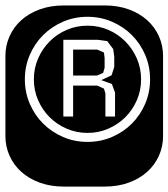

<svg xmlns="http://www.w3.org/2000/svg" viewBox="-22 -689 622 709"><path d="M364.3 -668.9Q413.6 -668.9 453.6 -654.3Q493.7 -639.6 521.7 -614.3Q549.8 -588.9 564.9 -554.9Q580.1 -521 580.1 -482.9V-186Q580.1 -147.9 564.9 -114Q549.8 -80.1 521.7 -54.7Q493.7 -29.3 453.6 -14.6Q413.6 0 364.3 0H213.9Q164.6 0 124.5 -14.6Q84.5 -29.3 56.4 -54.7Q28.3 -80.1 13.2 -114Q-2 -147.9 -2 -186V-482.9Q-2 -521 13.2 -554.9Q28.3 -588.9 56.4 -614.3Q84.5 -639.6 124.5 -654.3Q164.6 -668.9 213.9 -668.9ZM103 -396Q103 -437 118.7 -472.9Q134.3 -508.8 161.1 -535.9Q188 -563 224.1 -578.6Q260.3 -594.2 301.3 -594.2Q342.3 -594.2 378.2 -578.6Q414.1 -563 440.9 -535.9Q467.8 -508.8 483.4 -472.9Q499 -437 499 -396Q499 -355 483.4 -319.1Q467.8 -283.2 440.9 -256.3Q414.1 -229.5 378.2 -213.9Q342.3 -198.2 301.3 -198.2Q260.3 -198.2 224.1 -213.9Q188 -229.5 161.1 -256.3Q134.3 -283.2 118.7 -319.1Q103 -355 103 -396ZM69.8 -396Q69.8 -348.1 87.9 -305.9Q106 -263.7 137.5 -232.4Q168.9 -201.2 210.9 -183.1Q252.9 -165 301.3 -165Q349.1 -165 391.4 -183.1Q433.6 -201.2 464.8 -232.4Q496.1 -263.7 514.2 -305.9Q532.2 -348.1 532.2 -396Q532.2 -443.8 514.2 -486.1Q496.1 -528.3 464.8 -559.6Q433.6 -590.8 391.4 -608.9Q349.1 -627 301.3 -627Q252.9 -627 210.9 -608.9Q168.9 -590.8 137.5 -559.6Q106 -528.3 87.9 -486.1Q69.8 -443.8 69.8 -396ZM367.2 -344.2V-258.8H402.8V-347.2L391.1 -378.9L352.1 -393.1L390.1 -411.1L399.9 -441.9V-480L396 -507.8L374 -537.1L338.9 -542H211.9V-258.8H248V-373H336.9L361.8 -361.8ZM336.9 -505.9 361.8 -495.1 364.3 -475.1V-439L358.9 -419.9L336.9 -410.2H248V-505.9Z"/></svg>

Font: Monofett
Style: Regular
Weight: 400
Designer: vernon adams
Foundry: vernon adams
Version: Version 1.000